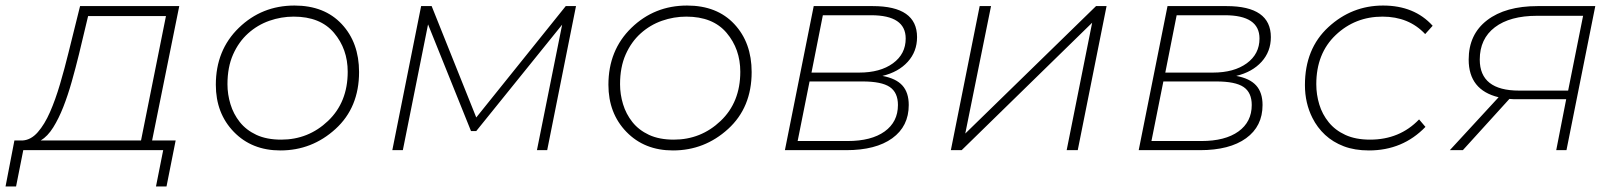

<svg xmlns="http://www.w3.org/2000/svg" viewBox="-87 -542 5837 693"><path d="M-35 -35H-5Q25 -37 49.5 -65Q74 -93 93.5 -137.5Q113 -182 129.5 -238Q146 -294 160 -351L202 -520H560L462 -35H547L514 131H476L502 0H-3L-29 131H-67ZM512 -484H231L198 -346Q186 -297 172 -247.5Q158 -198 141.5 -156Q125 -114 105 -82Q85 -50 60 -35H422Z M925 1Q822 1 757 -66Q692 -133 692 -236Q692 -361 775 -441.5Q858 -522 976 -522Q1084 -522 1146.5 -455Q1209 -388 1209 -282Q1209 -154 1124 -76.5Q1039 1 925 1ZM928 -38Q1026 -38 1097 -105.5Q1168 -173 1168 -283Q1168 -365 1118.5 -423.5Q1069 -482 973 -482Q928 -482 885.2 -467Q842.5 -452 808.5 -421.5Q774.5 -391 754.2 -345.2Q734 -299.5 734 -238Q734 -201.5 744.8 -166Q755.5 -130.5 778.5 -101.5Q801.5 -72.5 838.5 -55.2Q875.5 -38 928 -38Z M1433 -520H1471L1632 -118L1955 -520H1992L1888 0H1851L1942 -453L1632 -69H1613L1458 -454L1367 0H1329Z M2342 1Q2239 1 2174 -66Q2109 -133 2109 -236Q2109 -361 2192 -441.5Q2275 -522 2393 -522Q2501 -522 2563.5 -455Q2626 -388 2626 -282Q2626 -154 2541 -76.5Q2456 1 2342 1ZM2345 -38Q2443 -38 2514 -105.5Q2585 -173 2585 -283Q2585 -365 2535.5 -423.5Q2486 -482 2390 -482Q2345 -482 2302.2 -467Q2259.5 -452 2225.5 -421.5Q2191.5 -391 2171.2 -345.2Q2151 -299.5 2151 -238Q2151 -201.5 2161.8 -166Q2172.5 -130.5 2195.5 -101.5Q2218.5 -72.5 2255.5 -55.2Q2292.5 -38 2345 -38Z M2850 -520H3063Q3223 -520 3223 -408Q3223 -356 3189.5 -319Q3156 -282 3098 -268Q3147 -259 3170 -233.5Q3193 -208 3193 -163Q3193 -86 3133.5 -43Q3074 0 2967 0H2746ZM3014 -280Q3090 -280 3136 -313.5Q3182 -347 3182 -403Q3182 -487 3057 -487H2883L2842 -280ZM2972 -33Q3058 -33 3106 -67.5Q3154 -102 3154 -163Q3154 -208 3124.5 -228Q3095 -248 3026 -248H2835L2792 -33Z M3449 -520H3490L3397 -60L3869 -520H3907L3803 0H3763L3855 -460L3384 0H3345Z M4127 -520H4340Q4500 -520 4500 -408Q4500 -356 4466.5 -319Q4433 -282 4375 -268Q4424 -259 4447 -233.5Q4470 -208 4470 -163Q4470 -86 4410.5 -43Q4351 0 4244 0H4023ZM4291 -280Q4367 -280 4413 -313.5Q4459 -347 4459 -403Q4459 -487 4334 -487H4160L4119 -280ZM4249 -33Q4335 -33 4383 -67.5Q4431 -102 4431 -163Q4431 -208 4401.5 -228Q4372 -248 4303 -248H4112L4069 -33Z M4854 1Q4802.5 1 4763.2 -14Q4724 -29 4695.8 -55.2Q4667.5 -81.5 4650 -116.5Q4623 -170 4623 -235Q4623 -366 4707.5 -444Q4792 -522 4905 -522Q5018 -522 5084 -449L5057 -419Q4998 -482 4903 -482Q4804 -482 4734 -415.5Q4664 -349 4664 -238Q4664 -200.5 4674.8 -165Q4685.5 -129.5 4708.8 -100.8Q4732 -72 4769 -55Q4806 -38 4858 -38Q4965 -38 5035 -111L5058 -84Q4976 1 4854 1Z M5146 0 5322 -191Q5214 -217 5214 -327Q5214 -418 5280.5 -469Q5347 -520 5463 -520H5671L5567 0H5530L5566 -184H5376Q5369 -184 5361 -185L5193 0ZM5573 -215 5627 -485H5461Q5363 -485 5308.5 -443.5Q5254 -402 5254 -327Q5254 -215 5396 -215Z"/></svg>

Font: Argentum Sans ExtraLight
Style: Italic
Weight: 200
Italic angle: -11°
Designer: Julieta Ulanovsky (font), Cristiano Sobral (main changes and remaster)
Foundry: Julieta Ulanovsky (font), Cristiano Sobral (main changes and remaster)
Version: Version 2.007;June 15, 2022;FontCreator 14.0.0.2814 64-bit; 